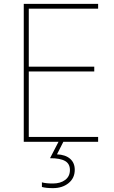

<svg xmlns="http://www.w3.org/2000/svg" viewBox="-20 -734 590 994"><path d="M103 0V-714H488V-689H129V-389H468V-364H129V-25H488V0ZM254 240Q219 240 197 234V210Q217 216 254 216Q293 216 317.5 197.5Q342 179 342 146Q342 114 317 99.5Q292 85 239 85L283 0H308L275 65Q319 67 343 88Q367 109 367 145Q367 188 335 214Q303 240 254 240Z"/></svg>

Font: Noto Sans UI Thin
Style: Regular
Weight: 250
Designer: Monotype Design Team
Foundry: Monotype Imaging Inc.
Version: Version 1.001